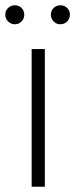

<svg xmlns="http://www.w3.org/2000/svg" viewBox="-20 -708 285 728"><path d="M209 -616Q194 -616 183.5 -626.5Q173 -637 173 -652Q173 -668 183.5 -678Q194 -688 209 -688Q224 -688 234.5 -678Q245 -668 245 -652Q245 -637 234.5 -626.5Q224 -616 209 -616ZM36 -616Q22 -616 11 -626.5Q0 -637 0 -652Q0 -668 11 -678Q22 -688 36 -688Q51 -688 61.5 -678Q72 -668 72 -652Q72 -637 61.5 -626.5Q51 -616 36 -616ZM100 0V-522H150V0Z"/></svg>

Font: Montserrat Z Light
Style: Regular
Weight: 300
Designer: Julieta Ulanovsky
Foundry: Julieta Ulanovsky
Version: Version 8.000